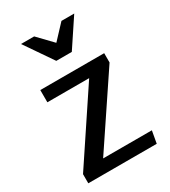

<svg xmlns="http://www.w3.org/2000/svg" viewBox="-181 -822 806 911"><g transform="rotate(-30 222.5 -366.0)"><path d="M53 -497H403V-446L149 -67H416L404 0H29V-50L282 -430H53ZM231 -653 304 -731H374L273 -579H188L83 -732H155Z"/></g></svg>

Font: Rosario Medium
Style: Regular
Weight: 500
Version: Version 1.201